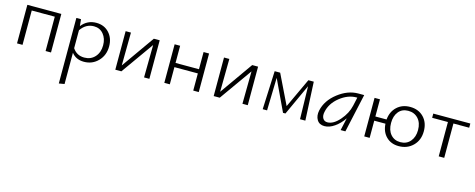

<svg xmlns="http://www.w3.org/2000/svg" viewBox="-33 -1058 4917 1987"><g transform="rotate(15 2425.0 -64.5)"><path d="M444 -413V0H386V-368H139V0H80V-413Z M819 -418Q904 -418 956.5 -361Q1009 -304 1009 -216Q1009 -121 948 -58Q887 5 797 5Q711 5 664 -56V279L605 289V-413H655L662 -341Q723 -418 819 -418ZM789 -38Q859 -38 902.5 -86Q946 -134 946 -211Q946 -283 907 -330Q868 -377 805 -377Q718 -377 664 -297V-105Q708 -38 789 -38Z M1498 -413V0H1441L1445 -348L1198 0H1133V-413H1190L1186 -60L1435 -413Z M1968 -413H2027V0H1968V-184H1717V0H1658V-413H1717V-229H1968Z M2552 -413V0H2495L2499 -348L2252 0H2187V-413H2244L2240 -60L2489 -413Z M3169 0H3112L3104 -351L2951 -18H2925L2768 -351L2759 0H2712L2730 -412H2789L2943 -95L3091 -412H3149Z M3625 -413H3689L3598 0H3547L3577 -134Q3535 -72 3480.5 -34Q3426 4 3373 4Q3318 4 3293 -37.5Q3268 -79 3280 -138Q3304 -250 3409 -331.5Q3514 -413 3625 -413ZM3393 -42Q3457 -42 3522.5 -117Q3588 -192 3607 -278L3627 -369H3618Q3527 -369 3441.5 -301Q3356 -233 3337 -138Q3328 -95 3344 -68.5Q3360 -42 3393 -42Z M4181 -418Q4271 -418 4326.5 -361Q4382 -304 4382 -211Q4382 -115 4321.5 -55Q4261 5 4169 5Q4087 5 4035 -46.5Q3983 -98 3978 -184H3858V0H3800V-413H3858V-229H3978Q3986 -315 4041.5 -366.5Q4097 -418 4181 -418ZM4175 -39Q4242 -39 4281.5 -86Q4321 -133 4321 -207Q4321 -284 4280 -329Q4239 -374 4173 -374Q4107 -374 4069.5 -328Q4032 -282 4032 -207Q4032 -129 4071.5 -84Q4111 -39 4175 -39Z M4826 -413V-368H4657V0H4598V-368H4429V-413Z"/></g></svg>

Font: EauTestText Semilight
Style: Italic
Weight: 300
Italic angle: -12°
Designer: Christian Thalmann (Catharsis Fonts)
Version: Version 0.001;PS 000.001;hotconv 1.0.88;makeotf.lib2.5.64775